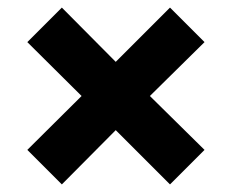

<svg xmlns="http://www.w3.org/2000/svg" viewBox="-20 -578 612 506"><path d="M52 -183 195 -325 52 -467 143 -558 285 -415 428 -558 519 -467 375 -325 519 -183 428 -92 285 -235 143 -92Z"/></svg>

Font: Noto Sans Telugu Black
Style: Regular
Weight: 900
Designer: Jelle Bosma - Monotype Design Team
Foundry: Monotype Imaging Inc.
Version: Version 2.005; ttfautohint (v1.8.4.7-5d5b)